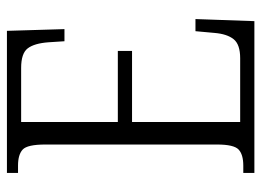

<svg xmlns="http://www.w3.org/2000/svg" viewBox="-120 -634 754 554"><g transform="rotate(-90 257.0 -357.0)"><path d="M35 0V-32H56Q88 -32 102.5 -45.5Q117 -59 117 -108V-603Q117 -655 102.5 -668.5Q88 -682 56 -682H35V-714H445L450 -548H415L412 -594Q409 -635 394.5 -654Q380 -673 338 -673H182V-394H387V-353H182V-41H366Q406 -41 421 -60Q436 -79 439 -115L444 -170H479L473 0Z"/></g></svg>

Font: Noto Serif Condensed Light
Style: Regular
Weight: 300
Width: 3
Designer: Monotype Design Team
Foundry: Monotype Imaging Inc.
Version: Version 2.013